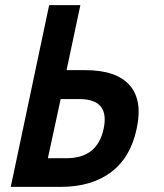

<svg xmlns="http://www.w3.org/2000/svg" viewBox="-20 -730 640 750"><path d="M22 0 172 -710H294L240 -456H313Q434 -456 486 -397.5Q538 -339 514 -228Q491 -116 414.5 -58Q338 0 217 0ZM167 -112H240Q361 -112 385 -228Q409 -343 290 -343H217Z"/></svg>

Font: Geist Mono
Style: Bold Italic
Weight: 700
Italic angle: -12°
Monospace: yes
Designer: Basement.studio, Andrés Briganti, Mateo Zaragoza
Foundry: Basement.studio, Vercel, Andrés Briganti, Guido Ferreyra, Mateo Zaragoza
Version: Version 1.500; ttfautohint (v1.8.4.7-5d5b)